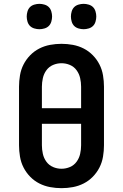

<svg xmlns="http://www.w3.org/2000/svg" viewBox="-20 -971 640 999"><path d="M300 8Q270 8 240.5 2.5Q211 -3 184.5 -16.5Q158 -30 137 -51.5Q116 -73 102.5 -99.5Q89 -126 84 -156Q79 -186 79 -215V-520Q79 -549 84 -579Q89 -609 102.5 -635.5Q116 -662 137 -683.5Q158 -705 184.5 -718.5Q211 -732 240.5 -737.5Q270 -743 300 -743Q330 -743 359.5 -737.5Q389 -732 415.5 -718.5Q442 -705 463 -683.5Q484 -662 497.5 -635.5Q511 -609 516 -579Q521 -549 521 -520V-215Q521 -186 516 -156Q511 -126 497.5 -99.5Q484 -73 463 -51.5Q442 -30 415.5 -16.5Q389 -3 359.5 2.5Q330 8 300 8ZM402 -408V-520Q402 -542 397 -564.5Q392 -587 378.5 -605.5Q365 -624 344 -633Q323 -642 300 -642Q277 -642 256 -633Q235 -624 221.5 -605.5Q208 -587 203 -564.5Q198 -542 198 -520V-408ZM300 -93Q323 -93 344 -102Q365 -111 378.5 -129.5Q392 -148 397 -170.5Q402 -193 402 -215V-327H198V-215Q198 -193 203 -170.5Q208 -148 221.5 -129.5Q235 -111 256 -102Q277 -93 300 -93ZM415 -819Q402 -819 388.5 -823Q375 -827 366 -836Q357 -845 353 -858.5Q349 -872 349 -885Q349 -898 353 -911.5Q357 -925 366 -934Q375 -943 388.5 -947Q402 -951 415 -951Q428 -951 441.5 -947Q455 -943 464 -934Q473 -925 477 -911.5Q481 -898 481 -885Q481 -872 477 -858.5Q473 -845 464 -836Q455 -827 441.5 -823Q428 -819 415 -819ZM185 -819Q172 -819 158.5 -823Q145 -827 136 -836Q127 -845 123 -858.5Q119 -872 119 -885Q119 -898 123 -911.5Q127 -925 136 -934Q145 -943 158.5 -947Q172 -951 185 -951Q198 -951 211.5 -947Q225 -943 234 -934Q243 -925 247 -911.5Q251 -898 251 -885Q251 -872 247 -858.5Q243 -845 234 -836Q225 -827 211.5 -823Q198 -819 185 -819Z"/></svg>

Font: Iosevka Etoile
Style: Bold
Weight: 700
Designer: Belleve Invis
Foundry: Belleve Invis
Version: Version 28.1.0; ttfautohint (v1.8.4)